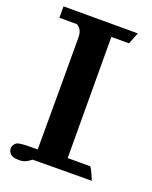

<svg xmlns="http://www.w3.org/2000/svg" viewBox="-151 -876 777 981"><g transform="rotate(20 237.5 -386.0)"><path d="M21 -794V-732H116C140 -720 147 -695 147 -670C147 -467 148 -264 147 -62C109 -61 67 -64 37 -55C-3 -30 17 22 63 21C94 25 116 16 140 -4L462 -6C451 -28 443 -54 429 -73C392 -72 342 -74 306 -73L304 -731H400L425 -794Z"/></g></svg>

Font: Philokalia
Style: Regular
Weight: 400
Version: Version 001.010